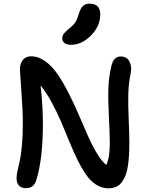

<svg xmlns="http://www.w3.org/2000/svg" viewBox="-20 -1005 813 1051"><path d="M369.1 -759.8Q345.7 -759.8 333.3 -769.3Q320.8 -778.8 320.8 -795.9Q320.8 -809.6 329.6 -820.8Q338.4 -832 358.9 -849.1Q382.8 -867.7 393.6 -885.3Q404.3 -902.8 413.1 -934.1Q422.4 -962.9 436 -973.9Q449.7 -984.9 470.2 -984.9Q528.8 -984.9 528.8 -925.8Q528.8 -862.3 478.3 -811Q427.7 -759.8 369.1 -759.8ZM123 24.9Q70.8 24.9 70.8 -30.8Q70.8 -47.4 76.2 -72Q81.5 -96.7 87.9 -122.8Q94.2 -148.9 99.6 -204.1Q105 -259.3 105 -329.1Q105 -397 96.9 -507.8Q88.9 -618.7 88.9 -625Q88.9 -656.2 105 -676.5Q121.1 -696.8 149.9 -696.8Q190.9 -696.8 229 -668.9Q267.1 -641.1 297.9 -595Q328.6 -548.8 357.2 -492.4Q385.7 -436 411.6 -375.5Q437.5 -314.9 461.2 -261.5Q484.9 -208 511.2 -164.3Q537.6 -120.6 562 -102.1Q581.1 -142.6 581.1 -220.2Q581.1 -269 576.2 -362.1Q571.3 -455.1 573.2 -519Q575.2 -583 588.9 -640.1Q595.2 -669.4 607.9 -682.6Q620.6 -695.8 641.1 -695.8Q674.8 -695.8 688.7 -668Q702.6 -640.1 695.8 -606.9Q684.1 -548.8 682.4 -493.2Q680.7 -437.5 684.3 -356Q688 -274.4 688 -229Q688 -189 686.3 -158.4Q684.6 -127.9 680.2 -97.4Q675.8 -66.9 667.5 -45.7Q659.2 -24.4 646.7 -7.6Q634.3 9.3 615.7 17.6Q597.2 25.9 573.2 25.9Q536.6 25.9 505.1 5.1Q473.6 -15.6 448.7 -52.5Q423.8 -89.4 401.6 -135.3Q379.4 -181.2 357.2 -235.8Q335 -290.5 313 -341.8Q291 -393.1 262 -446.3Q232.9 -499.5 202.1 -537.1Q214.8 -424.3 214.8 -329.1Q214.8 -135.7 179.2 -21Q166.5 24.9 123 24.9Z"/></svg>

Font: Shantell Sans Bouncy
Style: Regular
Weight: 500
Designer: Stephen Nixon, Anya Danilova, Shantell Martin
Foundry: Arrow Type
Version: Version 1.006;[9816181b4]